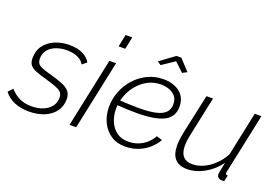

<svg xmlns="http://www.w3.org/2000/svg" viewBox="-116 -1037 1970 1353"><g transform="rotate(20 869.5 -360.0)"><path d="M169 10Q110 10 61.5 -10Q13 -30 -17 -70L14 -104Q47 -67 86 -49Q125 -31 174 -31Q223 -31 260.5 -46Q298 -61 320 -89Q342 -117 342 -154Q342 -194 307 -211Q272 -228 207 -246Q161 -259 129.5 -270.5Q98 -282 82.5 -301Q67 -320 67 -353Q67 -410 96.5 -449Q126 -488 175 -508.5Q224 -529 283 -529Q343 -529 383.5 -508.5Q424 -488 441 -456L408 -429Q391 -459 356 -473.5Q321 -488 277 -488Q237 -488 200 -475Q163 -462 140 -435Q117 -408 117 -366Q117 -331 143.5 -316.5Q170 -302 228 -287Q279 -273 316 -258.5Q353 -244 373 -222Q393 -200 393 -162Q393 -110 364.5 -71Q336 -32 285.5 -11Q235 10 169 10Z M583 -520H633L523 0H473ZM628 -730H678L659 -638H609Z M891 10Q829 10 784.5 -20Q740 -50 716 -100Q692 -150 691 -210Q690 -271 711.5 -328Q733 -385 773.5 -430.5Q814 -476 868.5 -502.5Q923 -529 988 -529Q1035 -529 1073.5 -513Q1112 -497 1134.5 -466Q1157 -435 1158 -387Q1159 -308 1092.5 -274Q1026 -240 888 -240Q854 -240 814 -241.5Q774 -243 724 -247L733 -284Q784 -281 821 -279.5Q858 -278 891 -278Q975 -278 1023 -290.5Q1071 -303 1091.5 -327.5Q1112 -352 1111 -387Q1111 -423 1092.5 -445Q1074 -467 1045 -477.5Q1016 -488 983 -488Q930 -488 885.5 -464.5Q841 -441 808.5 -401.5Q776 -362 759 -314Q742 -266 742 -217Q743 -165 761.5 -122.5Q780 -80 815 -55Q850 -30 901 -30Q959 -30 1006 -58.5Q1053 -87 1079 -135L1122 -122Q1100 -83 1065 -53Q1030 -23 986 -6.5Q942 10 891 10ZM905 -633 1015 -714H1052L1127 -633L1093 -615L1026 -678L932 -615Z M1356 10Q1235 10 1235 -126Q1235 -147 1238 -170Q1241 -193 1246 -220L1311 -520H1360L1298 -227Q1287 -179 1287 -142Q1287 -35 1380 -35Q1422 -35 1464 -54.5Q1506 -74 1543 -109.5Q1580 -145 1604 -192L1673 -520H1723L1631 -85Q1629 -77 1627.5 -70Q1626 -63 1626 -61Q1626 -45 1643 -45L1633 0Q1626 0 1620.5 0.5Q1615 1 1611 1Q1595 -1 1586.5 -10Q1578 -19 1578 -34Q1578 -38 1579 -44.5Q1580 -51 1583.5 -69Q1587 -87 1595 -123Q1549 -61 1485 -25.5Q1421 10 1356 10Z"/></g></svg>

Font: Raleway Thin Light
Style: Italic
Weight: 300
Italic angle: -12°
Version: Version 4.026